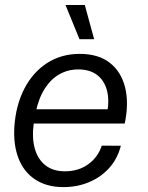

<svg xmlns="http://www.w3.org/2000/svg" viewBox="-20 -754 605 784"><path d="M239 10Q171.2 10 124.4 -20.6Q77.7 -51.2 56 -106.3Q34.3 -161.5 38.5 -234.7Q44.3 -323.3 78.8 -390.7Q113.2 -458 171.4 -496Q229.7 -534 305.5 -534Q381.7 -534 428.3 -497.6Q475 -461.2 490.9 -396.8Q506.8 -332.3 489.3 -249.5H117.7Q109.8 -190.8 122.2 -146.9Q134.7 -103 165.8 -78.7Q197 -54.5 244.7 -54.5Q300.3 -54.5 340.2 -83.2Q380.2 -112 395.5 -159.3L473.5 -158.8Q459.8 -105.5 425.7 -67.8Q391.5 -30.2 343.4 -10.1Q295.3 10 239 10ZM125.3 -293.2 114.2 -307.7H430.3L417.5 -292.8Q427.3 -346.2 416.3 -386.3Q405.3 -426.3 375.8 -448.4Q346.2 -470.5 299.5 -470.5Q257.7 -470.5 222.8 -450.9Q188 -431.3 162.8 -392.2Q137.7 -353 125.3 -293.2ZM304.6 -593.9 247.4 -733.6H326.3L364.4 -593.9Z"/></svg>

Font: Mona Sans ExtraLight
Style: Italic
Weight: 200
Italic angle: -11.6951°
Designer: Deni Anggara
Foundry: GitHub
Version: Version 2.000